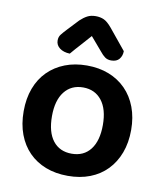

<svg xmlns="http://www.w3.org/2000/svg" viewBox="-82 -780 734 862"><g transform="rotate(10 285.0 -349.0)"><path d="M530 -237Q530 -179 512.5 -132.5Q495 -86 463 -53Q431 -20 386 -2.5Q341 15 285 15Q229 15 184 -2.5Q139 -20 107 -52.5Q75 -85 57.5 -131.5Q40 -178 40 -237Q40 -295 57.5 -341.5Q75 -388 107.5 -420.5Q140 -453 185 -470.5Q230 -488 285 -488Q340 -488 385 -470.5Q430 -453 462.5 -420Q495 -387 512.5 -340.5Q530 -294 530 -237ZM285 -388Q231 -388 200 -348.5Q169 -309 169 -237Q169 -164 199.5 -125Q230 -86 285 -86Q340 -86 370.5 -125.5Q401 -165 401 -237Q401 -309 370 -348.5Q339 -388 285 -388ZM283 -622Q258 -593 239 -572.5Q220 -552 199 -527Q170 -528 152.5 -541.5Q135 -555 135 -576Q135 -592 143.5 -603Q152 -614 168 -631L215 -681Q231 -696 247 -704.5Q263 -713 285 -713Q306 -713 322.5 -705.5Q339 -698 359 -674L436 -580Q436 -559 424 -544Q412 -529 387 -529Q370 -529 358.5 -537.5Q347 -546 336 -560Z"/></g></svg>

Font: Baloo Thambi 2 SemiBold
Style: Regular
Weight: 600
Designer: Aadarsh Rajan and Ek Type
Foundry: Ek Type
Version: Version 1.640;hotconv 1.0.111;makeotfexe 2.5.65597; ttfautoh